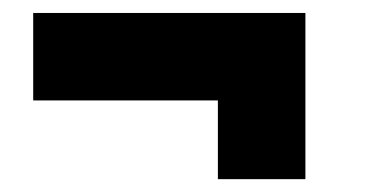

<svg xmlns="http://www.w3.org/2000/svg" viewBox="-20 -403 568 299"><path d="M319.3 -246.6V-124H455.6V-382.8H31.7V-246.6Z"/></svg>

Font: Estedad Black
Style: Regular
Weight: 900
Designer: Amin Abedi
Version: Version 7.3